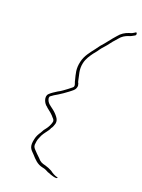

<svg xmlns="http://www.w3.org/2000/svg" viewBox="-157 -787 731 987"><g transform="rotate(20 208.0 -294.0)"><path d="M96 -263C78 -246 93 -210 113 -198V-197C128 -185 147 -171 159 -155C161 -153 169 -146 166 -135C163 -121 154 -104 146 -94L136 -81L126 -63C118 -52 110 -37 107 -22C96 24 109 34 130 55C148 75 166 96 197 102C211 104 223 111 232 116H234C249 123 282 134 287 126C288 124 286 123 283 123C266 118 255 111 243 102C232 96 220 91 206 87C187 83 176 78 163 62C150 50 140 40 128 27C122 20 116 12 120 -5C120 -10 122 -18 123 -22C123 -24 125 -28 127 -33L132 -45C141 -67 163 -87 168 -102V-103C174 -108 180 -125 182 -133C185 -146 180 -158 173 -167C165 -178 154 -189 142 -198C129 -209 108 -218 104 -244V-246L106 -254C117 -263 132 -272 143 -278C156 -286 177 -300 191 -311C207 -324 219 -330 223 -347C225 -354 224 -360 221 -368V-369H220C218 -373 217 -377 216 -382C212 -408 199 -434 208 -474C214 -500 228 -519 240 -536L256 -556C261 -563 266 -571 272 -578L293 -602L314 -629L335 -653C348 -670 365 -679 380 -684C392 -687 399 -692 412 -699C421 -705 414 -722 407 -713C400 -709 393 -703 378 -700C357 -693 339 -682 324 -663C302 -639 284 -612 260 -586L244 -564C224 -538 201 -511 193 -476C183 -434 192 -409 200 -377C200 -377 202 -366 205 -360C206 -357 208 -353 207 -347C206 -341 204 -341 200 -337C197 -334 188 -327 181 -322C169 -314 155 -301 136 -292C119 -281 107 -274 96 -263Z"/></g></svg>

Font: Stray Cat
Style: ExLtCnObl
Weight: 200
Version: Version 1.0